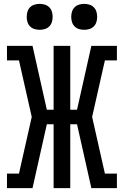

<svg xmlns="http://www.w3.org/2000/svg" viewBox="-20 -972 640 992"><path d="M16 0V-75H78L144 -368L78 -660H16V-735H148L222 -405H257V-735H343V-405H378L452 -735H584V-660H522L456 -368L522 -75H584V0H452L378 -330H343V0H257V-330H222L148 0ZM415 -818Q401 -818 388 -822Q375 -826 365.5 -835.5Q356 -845 352 -858Q348 -871 348 -885Q348 -899 352 -912Q356 -925 365.5 -934.5Q375 -944 388 -948Q401 -952 415 -952Q429 -952 442 -948Q455 -944 464.5 -934.5Q474 -925 478 -912Q482 -899 482 -885Q482 -871 478 -858Q474 -845 464.5 -835.5Q455 -826 442 -822Q429 -818 415 -818ZM185 -818Q171 -818 158 -822Q145 -826 135.5 -835.5Q126 -845 122 -858Q118 -871 118 -885Q118 -899 122 -912Q126 -925 135.5 -934.5Q145 -944 158 -948Q171 -952 185 -952Q199 -952 212 -948Q225 -944 234.5 -934.5Q244 -925 248 -912Q252 -899 252 -885Q252 -871 248 -858Q244 -845 234.5 -835.5Q225 -826 212 -822Q199 -818 185 -818Z"/></svg>

Font: Iosevka HT Medium Extended
Style: Regular
Weight: 500
Width: 7
Monospace: yes
Designer: Belleve Invis
Foundry: Belleve Invis
Version: Version 32.3.0; ttfautohint (v1.8.4)